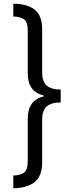

<svg xmlns="http://www.w3.org/2000/svg" viewBox="-20 -852 384 1038"><path d="M308 -298Q257 -298 232.5 -276.5Q208 -255 208 -206V25Q208 99 168.5 131.5Q129 164 52 166V97Q90 96 110 81Q130 66 130 19V-211Q130 -310 216 -331V-336Q130 -356 130 -455V-686Q130 -733 110 -747.5Q90 -762 52 -763V-832Q129 -831 168.5 -799Q208 -767 208 -692V-460Q208 -411 232.5 -389.5Q257 -368 308 -368Z"/></svg>

Font: Noto Sans Gurmukhi Condensed
Style: Regular
Weight: 400
Width: 3
Designer: Jelle Bosma - Monotype Design Team
Foundry: Monotype Imaging Inc.
Version: Version 2.004; ttfautohint (v1.8.4.7-5d5b)